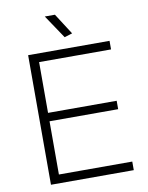

<svg xmlns="http://www.w3.org/2000/svg" viewBox="-100 -1009 834 1080"><g transform="rotate(-10 317.0 -469.0)"><path d="M322 -804 232 -938H290L367 -818ZM102 -740H567V-691H156V-401H548V-353H156V-49H575V0H102Z"/></g></svg>

Font: Encode Sans Wide
Style: ExtraLight
Weight: 200
Designer: Pablo Impallari, Andres Torresi
Foundry: Pablo Impallari, Andres Torresi
Version: Version 1.000; ttfautohint (v1.00) -l 8 -r 50 -G 200 -x 14 -